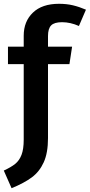

<svg xmlns="http://www.w3.org/2000/svg" viewBox="-27 -775 473 1012"><path d="M226 -585V-529H353L339 -437H226V-47Q226 31 203.5 80.5Q181 130 140.5 160Q100 190 34 217L-7 124Q32 106 53.5 88.5Q75 71 86.5 41Q98 11 98 -39V-437H15V-529H98V-587Q98 -662 146.5 -708.5Q195 -755 284 -755Q324 -755 357.5 -747Q391 -739 426 -724L389 -638Q344 -658 300 -658Q259 -658 242.5 -641Q226 -624 226 -585Z"/></svg>

Font: Fira Sans Medium
Style: Regular
Weight: 500
Designer: bBox Type GmbH & Carrois Corporate GbR & Edenspiekermann AG
Foundry: bBox Type GmbH & Carrois Corporate GbR & Edenspiekermann AG
Version: Version 4.301